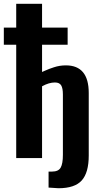

<svg xmlns="http://www.w3.org/2000/svg" viewBox="-26 -830 531 1008"><path d="M280.8 158.2Q275.4 158.2 229 154.8V70.8H247.1Q280.8 70.8 292.5 50Q304.2 29.3 304.2 -17.1V-334Q304.2 -366.7 295.2 -381.8Q286.1 -397 262.2 -397Q231 -397 194.8 -377V0H59.1V-595.2H-5.9V-685.1H59.1V-810.1H194.8V-685.1H329.1V-595.2H194.8V-452.1Q195.8 -452.6 209.7 -458.7Q223.6 -464.8 232.7 -468.3Q241.7 -471.7 257.1 -476.8Q272.5 -481.9 288.3 -484.4Q304.2 -486.8 319.8 -486.8Q439.9 -486.8 439.9 -341.8V-13.2Q439.9 76.2 403.3 117.2Q366.7 158.2 280.8 158.2Z"/></svg>

Font: Oswald Medium
Style: Regular
Weight: 500
Designer: Vernon Adams
Foundry: Vernon Adams
Version: Version 4.103